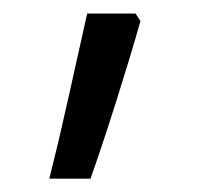

<svg xmlns="http://www.w3.org/2000/svg" viewBox="-20 -606 302 285"><path d="M181.2 -585.9 188.5 -574.7Q173.8 -522.9 151.9 -453.6Q129.9 -384.3 114.3 -340.8H53.2Q59.6 -366.2 67.4 -398.9L82.5 -465.3L109.4 -585.9Z"/></svg>

Font: Noto Sans Syriac Estrangela
Style: Regular
Weight: 400
Designer: Monotype Design team
Foundry: Monotype Imaging Inc.
Version: Version 1.00